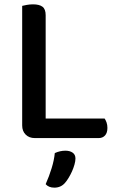

<svg xmlns="http://www.w3.org/2000/svg" viewBox="-20 -634 544 883"><path d="M140 1Q114 1 98 -15Q82 -31 82 -57V-607Q90 -609 103.5 -611.5Q117 -614 132 -614Q161 -614 175.5 -603Q190 -592 190 -564V-89H461Q466 -82 470 -71Q474 -60 474 -46Q474 -23 463 -11Q452 1 434 1ZM279 207Q260 229 230 229Q204 229 190 213Q206 177 217.5 139.5Q229 102 232 70Q256 59 281 59Q301 59 314 68Q327 77 327 95Q327 107 322.5 123Q318 139 311 154.5Q304 170 295.5 184Q287 198 279 207Z"/></svg>

Font: Baloo Tammudu 2 Medium
Style: Regular
Weight: 500
Designer: Maithili Shingre, Omkar Shende and Ek Type
Foundry: Ek Type
Version: Version 1.640;hotconv 1.0.111;makeotfexe 2.5.65597; ttfautoh